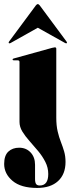

<svg xmlns="http://www.w3.org/2000/svg" viewBox="-46 -693 349 945"><path d="M231 -114Q231 -75 237.8 -46.2Q244.5 -17.5 253.8 6Q263 29.5 269.8 52.8Q276.5 76 276.5 104Q276.5 164.5 239.8 198.2Q203 232 137 232Q57 232 15.8 197.2Q-25.5 162.5 -25.5 114Q-25.5 72.5 -5 53.2Q15.5 34 48.5 34Q82.5 34 104.5 57.2Q126.5 80.5 126.5 118V188Q126.5 205.5 131.8 212.8Q137 220 149.5 220Q191.5 220 191.5 163.5Q191.5 132 177.2 104Q163 76 142 50.8Q121 25.5 99.8 1.8Q78.5 -22 64.2 -45.2Q50 -68.5 50 -93V-388Q50 -396 41.5 -396H22Q16 -396 16 -400.5Q16 -403.5 21 -405L210.5 -457.5Q220.5 -460 224 -460Q231 -460 231 -453ZM5.5 -481Q0.1 -478.5 -2.1 -480.5Q-4.8 -483.5 -1.7 -488L130.6 -666.5Q136 -673 140.1 -673Q144.1 -673 149.5 -666.5L281.8 -488Q285.4 -483 282.3 -480.5Q280.5 -478.5 275.1 -481L140.1 -556.5Z"/></svg>

Font: Fraunces 144pt Black
Style: Regular
Weight: 900
Version: Version 1.000;[0bf87f6ff]